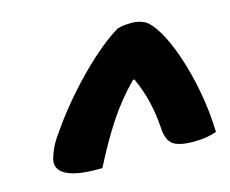

<svg xmlns="http://www.w3.org/2000/svg" viewBox="-69 -855 739 616"><g transform="rotate(-15 300.0 -547.0)"><path d="M364 -754Q378 -758 390 -759Q402 -760 412 -760Q435 -760 454 -750.5Q473 -741 496 -703Q518 -666 537 -610Q556 -554 568.5 -487.5Q581 -421 583 -352Q567 -346 548.5 -343Q530 -340 506 -340Q457 -340 437.5 -355Q418 -370 416 -409Q413 -456 403 -498Q393 -540 374 -582H369Q318 -530 279.5 -471.5Q241 -413 201 -334H183Q113 -334 80.5 -352Q48 -370 56 -403Q61 -421 69.5 -439Q78 -457 96 -482Q133 -536 180 -589.5Q227 -643 275.5 -686.5Q324 -730 364 -754Z"/></g></svg>

Font: Recursive Mn Csl St XBk
Style: Italic
Weight: 1000
Italic angle: -15°
Monospace: yes
Version: Version 1.079;hotconv 1.0.112;makeotfexe 2.5.65598; ttfautoh